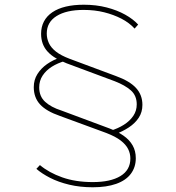

<svg xmlns="http://www.w3.org/2000/svg" viewBox="-20 -726 745 813"><path d="M466 -157 447 -172Q480 -182 505 -198Q530 -214 544.5 -235.5Q559 -257 559 -284Q559 -321 534.5 -343Q510 -365 466 -382L262 -458Q237 -468 217 -479.5Q197 -491 182.5 -506.5Q168 -522 161 -541Q154 -560 154 -583Q154 -612 166 -635Q178 -658 201.5 -674Q225 -690 258.5 -698Q292 -706 335 -706Q387 -706 431.5 -694.5Q476 -683 510 -664Q544 -645 565 -622L550 -605Q527 -630 494 -647Q461 -664 421 -674Q381 -684 334 -684Q261 -684 219.5 -658Q178 -632 178 -584Q178 -563 187 -543.5Q196 -524 217 -507.5Q238 -491 275 -477L471 -404Q529 -383 556 -353.5Q583 -324 583 -282Q583 -251 567.5 -227.5Q552 -204 525.5 -186.5Q499 -169 466 -157ZM373 67Q319 67 273 56Q227 45 192 27Q157 9 134 -11L149 -27Q187 5 243.5 25Q300 45 373 45Q448 45 490 19.5Q532 -6 532 -55Q532 -76 522.5 -95Q513 -114 491 -131Q469 -148 430 -163L234 -235Q176 -255 149.5 -284Q123 -313 123 -357Q123 -388 138.5 -412.5Q154 -437 179 -454.5Q204 -472 236 -483L256 -468Q224 -459 199.5 -443.5Q175 -428 160.5 -406Q146 -384 146 -356Q146 -318 171 -295Q196 -272 240 -258L444 -182Q478 -169 503 -151.5Q528 -134 541.5 -110.5Q555 -87 555 -56Q555 -18 534 10Q513 38 472 52.5Q431 67 373 67Z"/></svg>

Font: Lexend Giga Thin
Style: Regular
Weight: 250
Version: Version 1.007